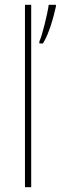

<svg xmlns="http://www.w3.org/2000/svg" viewBox="-20 -780 253 800"><path d="M110 0V-760H84V0ZM213 -753V-760H183C178 -723 156 -632 144 -607V-599H159C184 -639 203 -707 213 -753Z"/></svg>

Font: Noto Sans Arabic SemCond Thin
Style: Regular
Weight: 100
Width: 4
Designer: Monotype Design Team, Nadine Chahine, Nizar Qandah and Khaled Hosny
Foundry: Monotype Imaging Inc.
Version: Version 2.012